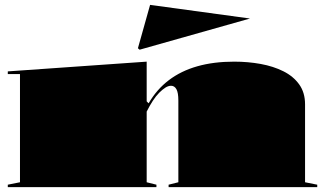

<svg xmlns="http://www.w3.org/2000/svg" viewBox="-20 -768 1332 788"><path d="M1282 -10V0H672V-10L712 -20V-355Q712 -388 704 -402Q696 -416 682 -416Q671 -416 659 -408.5Q647 -401 633.5 -387.5Q620 -374 607 -354Q594 -334 582 -310V-20L622 -10V0H12V-10L62 -20V-464H12V-475L582 -515V-352L590 -344Q623 -401 673 -439Q723 -477 790 -496Q857 -515 941 -515Q998 -515 1050 -505.5Q1102 -496 1143 -475.5Q1184 -455 1208 -421.5Q1232 -388 1232 -340V-20ZM553 -564 546 -570 596 -748 1006 -692Z"/></svg>

Font: Kalnia Expanded
Style: Bold
Weight: 700
Width: 7
Designer: Frida Medrano
Foundry: Frida Medrano
Version: Version 1.105